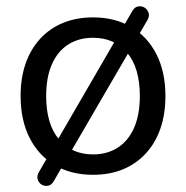

<svg xmlns="http://www.w3.org/2000/svg" viewBox="-20 -551 596 615"><path d="M277.9 8.9Q207.2 8.9 155.2 -22.1Q103.2 -53.1 74.6 -109.8Q46 -166.5 46 -243.4Q46 -301.3 62.1 -347.6Q78.3 -393.8 108.9 -427.1Q139.5 -460.3 182.3 -477.8Q225.2 -495.3 277.9 -495.3Q348.6 -495.3 400.6 -464.3Q452.7 -433.3 481.3 -376.8Q509.9 -320.3 509.9 -243.4Q509.9 -185.5 493.7 -139Q477.6 -92.5 446.9 -59.3Q416.3 -26.1 373.8 -8.6Q331.2 8.9 277.9 8.9ZM277.9 -56.4Q323.4 -56.4 357.2 -78.1Q391.1 -99.8 409.5 -141.7Q427.9 -183.5 427.9 -243.4Q427.9 -334 387.3 -382Q346.7 -430 277.9 -430Q232.4 -430 198.6 -408.5Q164.8 -387 146.4 -345.4Q127.9 -303.8 127.9 -243.4Q127.9 -153.3 168.8 -104.8Q209.7 -56.4 277.9 -56.4ZM151.9 29.8Q144.6 42 133.6 44Q122.6 45.9 113.3 40.3Q104.1 34.7 100.7 23.7Q97.2 12.7 105.1 -0.6L404.4 -516.6Q411.8 -528.8 422.8 -530.5Q433.7 -532.3 443 -526.7Q452.3 -521 455.9 -510Q459.6 -499 451.7 -485.8Z"/></svg>

Font: Nunito ExtraLight
Style: Regular
Weight: 200
Designer: Vernon Adams
Foundry: Vernon Adams
Version: Version 3.602